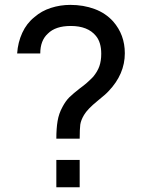

<svg xmlns="http://www.w3.org/2000/svg" viewBox="-20 -786 596 806"><path d="M435.5 -403Q425 -391 389.5 -362.5Q346.5 -327.5 332.5 -303Q320 -282 317 -263Q316 -254 315.2 -239.5Q314.5 -225 314.5 -204H216.5Q216.5 -247 221.8 -278.2Q227 -309.5 242.5 -337.5Q255.5 -362 271 -377.5Q279.5 -385.5 290.2 -394.8Q301 -404 314.5 -414.5Q330.5 -426 344.5 -438.2Q358.5 -450.5 371 -463.5Q389.5 -486 397.2 -508.2Q405 -530.5 405 -560.5Q405 -608.5 382.5 -635.5Q348.5 -677 277 -677Q213 -677 181 -645Q149 -616 149 -561.5H52Q55 -608 73.5 -648.2Q92 -688.5 125 -714.5Q154 -740 193.5 -752.8Q233 -765.5 275 -765.5Q330.5 -765.5 377 -748.2Q423.5 -731 455 -696Q504 -640 504 -562.5Q504 -474.5 435.5 -403ZM216.5 -114.5H314.5V0H216.5Z"/></svg>

Font: Russisch Sans Medium
Style: Regular
Weight: 500
Width: 4
Designer: Michael Sharanda (font) & Cristiano Sobral (main changes)
Foundry: Michael Sharanda
Version: Version 2.00;September 8, 2020;FontCreator 13.0.0.2681 64-bi